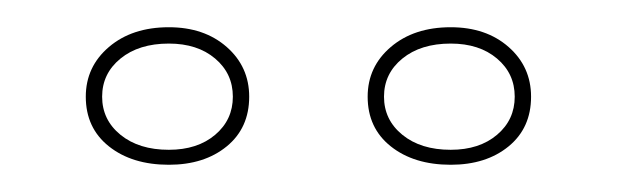

<svg xmlns="http://www.w3.org/2000/svg" viewBox="-20 -729 453 141"><path d="M311 -709Q337 -709 353.5 -694.5Q370 -680 370 -658Q370 -635 353.5 -621.5Q337 -608 311 -608Q284 -608 267 -621.5Q250 -635 250 -658Q250 -680 267 -694.5Q284 -709 311 -709ZM311 -619Q332 -619 345 -630Q358 -641 358 -658Q358 -675 345 -686Q332 -697 311 -697Q289 -697 275.5 -686Q262 -675 262 -658Q262 -641 275.5 -630Q289 -619 311 -619ZM104 -709Q130 -709 146.5 -694.5Q163 -680 163 -658Q163 -635 146.5 -621.5Q130 -608 104 -608Q77 -608 60 -621.5Q43 -635 43 -658Q43 -680 60 -694.5Q77 -709 104 -709ZM104 -619Q125 -619 138 -630Q151 -641 151 -658Q151 -675 138 -686Q125 -697 104 -697Q82 -697 68.5 -686Q55 -675 55 -658Q55 -641 68.5 -630Q82 -619 104 -619Z"/></svg>

Font: Kalnia Glaze Thin Light
Style: Regular
Weight: 300
Version: Version 1.110